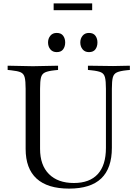

<svg xmlns="http://www.w3.org/2000/svg" viewBox="-20 -1100 790 1131"><path d="M387 11Q260 11 195.5 -48Q131 -107 131 -223V-577Q131 -622 125.5 -644Q120 -666 102 -674Q84 -682 45 -686L25 -688V-713L173 -710H174L322 -713V-688L302 -686Q264 -682 245.5 -673.5Q227 -665 221.5 -643.5Q216 -622 216 -577V-223Q216 -127 268.5 -74.5Q321 -22 415 -22Q508 -22 556 -74.5Q604 -127 604 -229V-577Q604 -622 598.5 -644Q593 -666 575 -674Q557 -682 518 -686L498 -688V-713L646 -711L745 -713V-688L725 -686Q687 -682 668.5 -673.5Q650 -665 644.5 -643.5Q639 -622 639 -577V-229Q639 -109 576.5 -49Q514 11 387 11ZM314 -793Q290 -793 276.5 -809.5Q263 -826 263 -850Q263 -873 276.5 -889.5Q290 -906 314 -906Q340 -906 352 -889.5Q364 -873 364 -850Q364 -826 352 -809.5Q340 -793 314 -793ZM504 -793Q480 -793 466.5 -809.5Q453 -826 453 -850Q453 -873 466.5 -889.5Q480 -906 504 -906Q530 -906 542 -889.5Q554 -873 554 -850Q554 -826 542 -809.5Q530 -793 504 -793ZM296 -1040V-1080H523V-1040Z"/></svg>

Font: Baskervville SC
Style: Regular
Weight: 400
Designer: Alexis Faudot, Rémi Forte, Morgane Pierson, Rafael Ribas, Tanguy Vanlaeys, Rosalie Wagner, Thomas Huot-Marchand
Foundry: ANRT
Version: Version 1.100